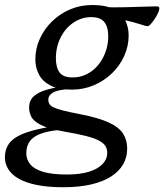

<svg xmlns="http://www.w3.org/2000/svg" viewBox="-79 -528 672 785"><path d="M525 -421Q520 -421 512.2 -423.2Q504.5 -425.5 492 -429.5Q479.5 -433.5 460.8 -438.5Q442 -443.5 415.8 -449.2Q389.5 -455 353 -460L346 -498.5Q389.5 -497.5 433.5 -498.5Q477.5 -499.5 512.2 -500.8Q547 -502 562.5 -502Q568 -502 570.2 -500Q572.5 -498 572.5 -493.5Q572.5 -486.5 567 -474.5Q561.5 -462.5 553.2 -450.2Q545 -438 537.2 -429.5Q529.5 -421 525 -421ZM219.5 -211.5Q243.5 -211.5 265.5 -220.2Q287.5 -229 305.2 -244.5Q323 -260 336 -281.2Q349 -302.5 356.2 -327.2Q363.5 -352 363.5 -379Q363.5 -418.5 347.2 -438.2Q331 -458 293 -458Q269 -458 247.2 -449.2Q225.5 -440.5 207.5 -425Q189.5 -409.5 176.5 -388.5Q163.5 -367.5 156.5 -342.5Q149.5 -317.5 149.5 -290.5Q149.5 -250.5 165.5 -230.5Q181.5 -210.5 219.5 -211.5ZM298.5 -507.5Q353.5 -507.5 386 -490.5Q418.5 -473.5 432.8 -445.2Q447 -417 447 -383.5Q447 -339.5 429 -299.5Q411 -259.5 379 -228.5Q347 -197.5 304.8 -179.5Q262.5 -161.5 214.5 -161.5Q160 -161.5 127.2 -178.5Q94.5 -195.5 80 -223.8Q65.5 -252 65.5 -285.5Q65.5 -329.5 83.8 -369.5Q102 -409.5 134 -440.8Q166 -472 208 -489.8Q250 -507.5 298.5 -507.5ZM179.5 237.5Q116.5 237.5 71.2 228.2Q26 219 -2.8 202.5Q-31.5 186 -45.2 163.5Q-59 141 -59 115.5Q-59 83.5 -43 60.2Q-27 37 10.5 20.8Q48 4.5 112 -7L125.5 -43L209.5 2Q157 2 121.8 9.2Q86.5 16.5 66 29Q45.5 41.5 37 59.2Q28.5 77 28.5 99Q28.5 124.5 45 144.2Q61.5 164 98 174.8Q134.5 185.5 195 185.5Q249 185.5 285.8 173.8Q322.5 162 341 142Q359.5 122 359.5 98Q359.5 80.5 351.5 68.2Q343.5 56 324 46Q304.5 36 270.5 27.5Q236.5 19 184 10Q119 -1.5 88.5 -17Q58 -32.5 49 -50.8Q40 -69 40 -87.5Q40 -117.5 59.5 -134.8Q79 -152 114.2 -161.8Q149.5 -171.5 195.5 -178L207.5 -164Q157 -161 137.8 -149.8Q118.5 -138.5 118.5 -120Q118.5 -110.5 122.8 -103Q127 -95.5 140.2 -89Q153.5 -82.5 179.5 -76Q205.5 -69.5 249 -61Q324 -46.5 366 -27Q408 -7.5 424.5 18.8Q441 45 441 80Q441 114.5 424.8 143.2Q408.5 172 375.8 193.2Q343 214.5 294 226Q245 237.5 179.5 237.5Z"/></svg>

Font: Newsreader 8pt
Style: Italic
Weight: 400
Italic angle: -17°
Version: Version 1.003